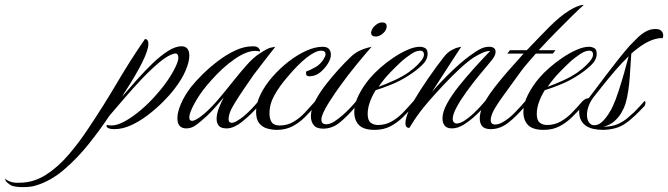

<svg xmlns="http://www.w3.org/2000/svg" viewBox="-370 -526 2742 788"><path d="M-277 242Q-304 242 -322 236Q-330 232 -338.5 225Q-347 218 -350 207Q-339 216 -325 220.5Q-311 225 -291 224Q-233 224 -182.5 192Q-132 160 -88 108.5Q-44 57 -6 -1Q55 -92 110 -185.5Q165 -279 225 -366Q239 -365 239 -346Q239 -321 214 -270.5Q189 -220 145 -152Q141 -147 138 -141Q135 -135 131 -129Q161 -164 193.5 -200.5Q226 -237 258 -267.5Q290 -298 320 -317Q350 -336 375 -336Q407 -336 407 -297Q407 -273 392 -237Q377 -201 346 -161Q327 -136 298.5 -107.5Q270 -79 236.5 -53.5Q203 -28 168 -12Q133 4 100 4Q73 4 68 -6Q66 -9 67.5 -11Q69 -13 70 -13Q70 -13 75 -12Q80 -11 87 -11Q111 -11 142 -28Q173 -45 207.5 -74Q242 -103 273 -139Q307 -177 330 -214.5Q353 -252 360 -276Q362 -284 362 -289Q362 -297 358.5 -302.5Q355 -308 345 -306Q320 -300 285 -271Q250 -242 212 -202Q174 -162 139.5 -121.5Q105 -81 79 -51Q42 5 -5.5 64.5Q-53 124 -107.5 170.5Q-162 217 -222 235Q-241 242 -277 242Z M395 1Q358 1 358 -41Q358 -65 372 -98.5Q386 -132 414 -169Q434 -194 463 -222.5Q492 -251 526.5 -277Q561 -303 597 -319.5Q633 -336 667 -336Q682 -336 688 -331.5Q694 -327 696 -322Q698 -318 696.5 -316Q695 -314 693 -315Q689 -317 677 -317Q641 -317 591.5 -282.5Q542 -248 494 -193Q460 -155 438 -118.5Q416 -82 409 -58Q407 -50 407 -44Q407 -30 418 -30Q425 -30 437 -36.5Q449 -43 468 -59Q498 -85 527.5 -120Q557 -155 586 -191.5Q615 -228 642.5 -259Q670 -290 695 -306Q727 -327 739.5 -330Q752 -333 760 -334Q755 -328 738 -306Q721 -284 702 -259.5Q683 -235 671 -219Q653 -193 632.5 -163Q612 -133 595.5 -106.5Q579 -80 573 -63Q568 -46 568 -38Q568 -22 581 -22Q590 -22 602.5 -29.5Q615 -37 628 -47Q645 -61 660 -76.5Q675 -92 691 -111Q695 -111 695 -105Q695 -96 691 -91Q678 -76 659.5 -58Q641 -40 623 -26Q610 -15 593 -7Q576 1 560 1Q537 1 528 -10Q519 -21 519 -38Q519 -58 528 -81.5Q537 -105 548 -126Q535 -110 515 -87.5Q495 -65 479 -50Q457 -30 437 -14.5Q417 1 395 1Z M766 7Q747 7 727 1.5Q707 -4 694 -20Q681 -36 681 -67Q681 -101 699 -138Q717 -175 747.5 -210Q778 -245 814 -273Q850 -301 886.5 -317.5Q923 -334 954 -334Q973 -334 980.5 -324.5Q988 -315 988 -302Q988 -289 982 -277Q973 -256 950.5 -234.5Q928 -213 899 -213Q888 -213 886.5 -221Q885 -229 887 -233Q901 -237 925 -250.5Q949 -264 963 -292Q966 -298 966 -303Q966 -318 948 -318Q925 -318 888.5 -289.5Q852 -261 808 -208Q777 -172 756.5 -135.5Q736 -99 736 -61Q736 -38 745 -24.5Q754 -11 778 -11Q809 -11 834.5 -26Q860 -41 882 -64.5Q904 -88 924 -111Q928 -111 928 -105Q928 -96 924 -91Q904 -68 881 -45Q858 -22 830 -7.5Q802 7 766 7Z M1173 -376Q1153 -376 1153 -392Q1153 -397 1156 -403Q1161 -415 1173.5 -424.5Q1186 -434 1198 -434Q1217 -434 1217 -418Q1217 -403 1203 -390Q1189 -377 1173 -376ZM956 2Q929 2 917.5 -12.5Q906 -27 906 -49Q906 -78 923.5 -111.5Q941 -145 967 -178.5Q993 -212 1020 -241.5Q1047 -271 1067 -290Q1086 -309 1106 -318Q1126 -327 1140.5 -330.5Q1155 -334 1155 -334Q1133 -309 1095 -263Q1057 -217 1020 -165Q1017 -161 1006 -145Q995 -129 981.5 -108Q968 -87 958.5 -67Q949 -47 949 -35Q949 -16 969 -16Q984 -16 1001.5 -27Q1019 -38 1037 -54Q1055 -70 1069.5 -85.5Q1084 -101 1092 -111Q1096 -111 1096 -105Q1096 -96 1092 -91Q1054 -47 1023.5 -22.5Q993 2 956 2Z M1168 7Q1122 7 1103 -13Q1084 -33 1084 -67Q1084 -100 1102.5 -136.5Q1121 -173 1149 -206Q1166 -226 1191 -248Q1216 -270 1245 -289.5Q1274 -309 1302.5 -321.5Q1331 -334 1353 -334Q1365 -334 1375 -328.5Q1385 -323 1385 -305Q1385 -280 1361 -257.5Q1337 -235 1307 -216Q1273 -194 1236 -179Q1199 -164 1172 -156Q1157 -132 1148 -107Q1139 -82 1139 -58Q1139 -32 1151.5 -22.5Q1164 -13 1181 -13Q1212 -13 1237.5 -27.5Q1263 -42 1285 -65Q1307 -88 1327 -111Q1331 -111 1331 -105Q1331 -96 1327 -91Q1307 -68 1283.5 -45Q1260 -22 1232 -7.5Q1204 7 1168 7ZM1184 -170Q1210 -179 1245.5 -195Q1281 -211 1308 -230Q1314 -234 1329 -246.5Q1344 -259 1357 -274.5Q1370 -290 1370 -302Q1370 -318 1354 -318Q1337 -318 1315.5 -303Q1294 -288 1281 -277Q1257 -255 1231 -228Q1205 -201 1184 -170Z M1485 1Q1464 1 1455 -10.5Q1446 -22 1446 -40Q1446 -67 1465 -101.5Q1484 -136 1514.5 -174Q1545 -212 1578.5 -249Q1612 -286 1642 -317Q1627 -317 1609.5 -309Q1592 -301 1574 -290Q1547 -272 1515 -242Q1483 -212 1451 -178Q1419 -144 1390 -111Q1367 -84 1353.5 -66Q1340 -48 1330.5 -33.5Q1321 -19 1310 -1Q1294 -1 1294 -20Q1294 -40 1306.5 -68Q1319 -96 1328 -112Q1354 -156 1387.5 -204.5Q1421 -253 1450 -290Q1465 -310 1482 -319.5Q1499 -329 1511 -331.5Q1523 -334 1523 -334Q1517 -325 1498 -296Q1479 -267 1454 -228Q1429 -189 1403 -149Q1444 -196 1491 -240.5Q1538 -285 1581 -313Q1594 -322 1608 -328Q1622 -334 1637 -334Q1664 -334 1664 -313Q1664 -297 1645 -275Q1622 -248 1595 -215Q1568 -182 1543.5 -148Q1519 -114 1503.5 -85Q1488 -56 1488 -38Q1488 -28 1493.5 -23.5Q1499 -19 1503 -19Q1518 -19 1536.5 -31Q1555 -43 1572.5 -59.5Q1590 -76 1603.5 -91Q1617 -106 1621 -111Q1625 -111 1625 -105Q1625 -96 1621 -91Q1607 -76 1584 -54Q1561 -32 1535 -15.5Q1509 1 1485 1Z M1644 4Q1619 4 1609 -8Q1599 -20 1599 -39Q1599 -72 1623 -114Q1637 -138 1661.5 -169.5Q1686 -201 1717 -236.5Q1748 -272 1779 -306H1712L1723 -320H1792Q1820 -349 1844.5 -374.5Q1869 -400 1885 -416Q1929 -460 1966.5 -483Q2004 -506 2026 -506Q2010 -492 1979.5 -462Q1949 -432 1912.5 -395Q1876 -358 1841 -320H1910L1899 -306H1829Q1810 -284 1793.5 -265Q1777 -246 1765 -229Q1718 -165 1689 -124Q1660 -83 1651 -62Q1644 -45 1644 -34Q1644 -15 1662 -15Q1677 -15 1694 -25Q1719 -39 1744.5 -65.5Q1770 -92 1786 -111Q1790 -111 1790 -105Q1790 -96 1786 -91Q1748 -47 1715 -21.5Q1682 4 1644 4Z M1862 7Q1816 7 1797 -13Q1778 -33 1778 -67Q1778 -100 1796.5 -136.5Q1815 -173 1843 -206Q1860 -226 1885 -248Q1910 -270 1939 -289.5Q1968 -309 1996.5 -321.5Q2025 -334 2047 -334Q2059 -334 2069 -328.5Q2079 -323 2079 -305Q2079 -280 2055 -257.5Q2031 -235 2001 -216Q1967 -194 1930 -179Q1893 -164 1866 -156Q1851 -132 1842 -107Q1833 -82 1833 -58Q1833 -32 1845.5 -22.5Q1858 -13 1875 -13Q1906 -13 1931.5 -27.5Q1957 -42 1979 -65Q2001 -88 2021 -111Q2025 -111 2025 -105Q2025 -96 2021 -91Q2001 -68 1977.5 -45Q1954 -22 1926 -7.5Q1898 7 1862 7ZM1878 -170Q1904 -179 1939.5 -195Q1975 -211 2002 -230Q2008 -234 2023 -246.5Q2038 -259 2051 -274.5Q2064 -290 2064 -302Q2064 -318 2048 -318Q2031 -318 2009.5 -303Q1988 -288 1975 -277Q1951 -255 1925 -228Q1899 -201 1878 -170Z M2104 7Q2084 7 2065.5 3Q2047 -1 2033 -11Q2022 -19 2014.5 -33Q2007 -47 2007 -69Q2007 -95 2019.5 -109Q2032 -123 2046 -123Q2057 -137 2076 -162.5Q2095 -188 2118.5 -219Q2142 -250 2167 -281.5Q2192 -313 2214 -338Q2228 -352 2243.5 -368Q2259 -384 2278.5 -395.5Q2298 -407 2320 -407Q2337 -407 2344.5 -399Q2352 -391 2352 -380Q2352 -374 2349 -369Q2338 -371 2318 -365.5Q2298 -360 2274 -346Q2248 -330 2221 -306Q2220 -294 2218.5 -269.5Q2217 -245 2215 -214.5Q2213 -184 2208.5 -153.5Q2204 -123 2197 -100Q2192 -84 2181 -64.5Q2170 -45 2151.5 -28.5Q2133 -12 2106 -6Q2142 -6 2166 -17Q2190 -28 2206.5 -42.5Q2223 -57 2233 -66Q2241 -74 2255 -89Q2269 -104 2275 -111Q2279 -111 2279 -105Q2279 -96 2275 -91Q2233 -46 2205 -25Q2180 -6 2154 0.5Q2128 7 2104 7ZM2069 -12Q2086 -12 2100.5 -25.5Q2115 -39 2127 -57.5Q2139 -76 2146 -92Q2157 -116 2169 -153Q2181 -190 2192 -228.5Q2203 -267 2210 -295Q2182 -268 2154.5 -236Q2127 -204 2104 -175Q2081 -146 2066 -127Q2053 -110 2046 -91Q2039 -72 2039 -55Q2039 -36 2047 -24Q2055 -12 2069 -12Z"/></svg>

Font: Luxurious Script
Style: Regular
Weight: 400
Designer: Robert E. Leuschke
Foundry: Robert E. Leuschke
Version: Version 1.010; ttfautohint (v1.8.3)